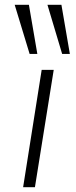

<svg xmlns="http://www.w3.org/2000/svg" viewBox="-20 -777 317 797"><path d="M76 0 153 -487H203L125 0ZM238 -553 177 -757H235L270 -553ZM103 -553 41 -757H100L135 -553Z"/></svg>

Font: Nunito Sans 10pt Expanded ExtraLight
Style: Italic
Weight: 250
Width: 7
Italic angle: -9°
Designer: Vernon Adams
Foundry: Vernon Adams
Version: Version 3.101;gftools[0.9.27]